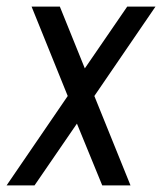

<svg xmlns="http://www.w3.org/2000/svg" viewBox="-48 -564 493 584"><path d="M425 -544H339L210 -356L134 -544H48L158 -272L-28 0H57L186 -188L263 0H349L239 -272Z"/></svg>

Font: Mohave
Style: Italic
Weight: 400
Italic angle: -8°
Designer: Gumpita Rahayu
Foundry: Tokotype
Version: Version 2.002;PS 002.002;hotconv 1.0.88;makeotf.lib2.5.64775